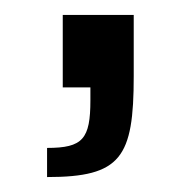

<svg xmlns="http://www.w3.org/2000/svg" viewBox="-20 -117 263 257"><path d="M43 81V120C142 120 159 94 159 -15V-97H64V0H101V17C101 69 91 81 43 81Z"/></svg>

Font: Saira UNSAM
Style: Regular
Weight: 400
Designer: Hector Gatti with collaboration of the Omnibus-Type team
Foundry: Omnibus-Type
Version: Version 0.072;PS 000.072;hotconv 1.0.88;makeotf.lib2.5.64775